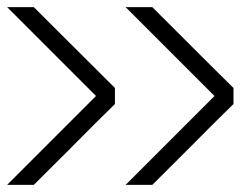

<svg xmlns="http://www.w3.org/2000/svg" viewBox="-20 -520 707 540"><path d="M575 -166.7Q507.5 -98.3 408.3 0H333.3L583.3 -250L333.3 -500H408.3Q575 -333.3 636.7 -272.5V-227.5ZM241.7 -166.7Q174.2 -98.3 75 0H0L250 -250L0 -500H75Q241.7 -333.3 303.3 -272.5V-227.5Z"/></svg>

Font: 0xA000-Squareish-Mono
Style: Squareish-Mono
Weight: 400
Version: Version 0.1